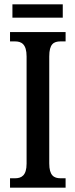

<svg xmlns="http://www.w3.org/2000/svg" viewBox="-20 -861 346 881"><path d="M37 -780H268V-841H37ZM26 0H281V-43H258C227 -43 206 -56 206 -111V-602C206 -659 226 -671 258 -671H281V-714H26V-671H49C78 -671 102 -659 102 -602V-110C102 -55 78 -43 49 -43H26Z"/></svg>

Font: Noto Serif Armenian ExtraCondensed Medium
Style: Regular
Weight: 500
Width: 2
Designer: Monotype Design Team
Foundry: Monotype Imaging Inc.
Version: Version 2.008